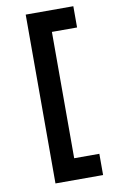

<svg xmlns="http://www.w3.org/2000/svg" viewBox="-93 -762 574 943"><g transform="rotate(-10 193.5 -291.0)"><path d="M105 130V-712H342.5V-606H217V24H342.5V130Z"/></g></svg>

Font: Overpass SemiBold
Style: Regular
Weight: 600
Designer: Delve Withrington, Dave Bailey, Thomas Jockin
Foundry: Delve Fonts LLC
Version: Version 4.000